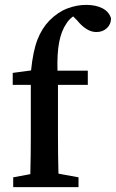

<svg xmlns="http://www.w3.org/2000/svg" viewBox="-20 -765 474 785"><path d="M107 -477Q115 -556 133 -602.5Q151 -649 182 -681Q217 -716 255.5 -730.5Q294 -745 332 -745Q372 -745 399 -731Q426 -717 434 -690Q434 -666 417 -650Q400 -634 374 -634Q334 -634 295 -682L279 -698Q271 -692 264 -685Q257 -678 251 -668Q231 -639 222 -593Q213 -547 215 -476H339V-418H217V-210Q217 -171 217.5 -132.5Q218 -94 219 -55L301 -40V0H34V-40L104 -53Q105 -93 105.5 -132Q106 -171 106 -210V-418H32V-467Z"/></svg>

Font: Source Serif Pro Semibold
Style: Regular
Weight: 600
Designer: Frank Grießhammer
Foundry: Adobe Systems Incorporated
Version: Version 1.014;PS Version 1.0;hotconv 1.0.73;makeotf.lib2.5.5